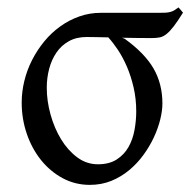

<svg xmlns="http://www.w3.org/2000/svg" viewBox="-20 -489 519 523"><path d="M351.1 -185.5Q351.1 -219.7 344 -250.5Q336.9 -281.2 325.9 -306.9Q314.9 -332.5 301.3 -353Q287.6 -373.5 274.9 -387.2Q255.4 -387.7 239.7 -387.9Q224.1 -388.2 215.8 -388.2Q188 -388.2 167.5 -376.7Q147 -365.2 133.8 -345.9Q120.6 -326.7 114 -301.8Q107.4 -276.9 107.4 -250Q107.4 -213.9 117.7 -177Q127.9 -140.1 146.2 -109.9Q164.6 -79.6 190.2 -60.5Q215.8 -41.5 246.6 -41.5Q277.8 -41.5 298.1 -54.7Q318.4 -67.9 330.1 -88.6Q341.8 -109.4 346.4 -135Q351.1 -160.6 351.1 -185.5ZM478.5 -454.6Q463.9 -431.2 453.4 -417.5Q442.9 -403.8 433.8 -396.5Q424.8 -389.2 415.5 -387.2Q406.2 -385.3 393.6 -385.3Q377.9 -385.3 356.7 -385.5Q335.4 -385.7 312.5 -386.2L319.8 -383.3Q374 -344.2 398.2 -302.5Q422.4 -260.7 422.4 -207Q422.4 -187.5 416.5 -163.6Q410.6 -139.6 399.2 -115Q387.7 -90.3 370.8 -67.1Q354 -43.9 332 -25.6Q310.1 -7.3 283.2 3.7Q256.3 14.6 224.6 14.6Q184.6 14.6 150.6 -3.7Q116.7 -22 91.8 -53Q66.9 -84 53 -124.5Q39.1 -165 39.1 -209.5Q39.1 -239.3 46.4 -269Q53.7 -298.8 67.6 -325.9Q81.5 -353 100.8 -376.5Q120.1 -399.9 144.3 -417.2Q168.5 -434.6 196.3 -444.3Q224.1 -454.1 254.9 -454.1H404.3Q418.9 -454.1 427.7 -454.3Q436.5 -454.6 442.6 -456.1Q448.7 -457.5 453.9 -460.4Q459 -463.4 466.3 -468.8Z"/></svg>

Font: Gentium Unicode
Style: Regular
Weight: 400
Version: Version 1.009